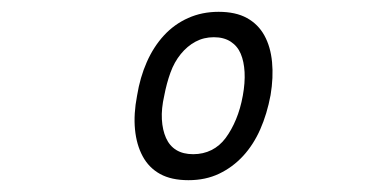

<svg xmlns="http://www.w3.org/2000/svg" viewBox="-20 -760 640 325"><path d="M299 -455Q270 -455 251 -465.5Q232 -476 221.5 -495.5Q211 -515 208.5 -541Q206 -567 212 -598Q217 -629 228.5 -655Q240 -681 257.5 -700Q275 -719 298.5 -729.5Q322 -740 350 -740Q379 -740 398 -729.5Q417 -719 427.5 -700Q438 -681 440.5 -655Q443 -629 438 -599Q432 -567 420.5 -541Q409 -515 391.5 -496Q374 -477 351 -466Q328 -455 299 -455ZM307 -499Q324 -499 338 -506Q352 -513 362 -526.5Q372 -540 379.5 -558Q387 -576 391 -598Q395 -620 394 -638Q393 -656 387.5 -669Q382 -682 370.5 -689.5Q359 -697 342 -697Q325 -697 311 -689.5Q297 -682 286 -668.5Q275 -655 268.5 -637Q262 -619 258 -598Q253 -576 254 -558Q255 -540 261 -526.5Q267 -513 278.5 -506Q290 -499 307 -499Z"/></svg>

Font: Maple Mono ExtraLight
Style: Italic
Weight: 275
Italic angle: -10°
Monospace: yes
Designer: subframe7536
Version: Version 7.000